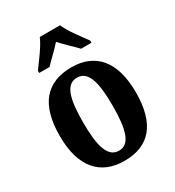

<svg xmlns="http://www.w3.org/2000/svg" viewBox="-185 -875 907 995"><g transform="rotate(-30 268.0 -378.0)"><path d="M111 -619V-606H173C197 -632 241 -672 267 -702C293 -672 338 -632 362 -606H424V-619C397 -657 346 -721 328 -766H207C189 -721 138 -657 111 -619ZM267 10C417 10 495 -81 495 -269C495 -457 410 -548 270 -548C119 -548 40 -457 40 -269C40 -81 126 10 267 10ZM269 -50C203 -50 180 -126 180 -269C180 -414 202 -487 268 -487C333 -487 356 -414 356 -269C356 -126 334 -50 269 -50Z"/></g></svg>

Font: Noto Serif Tamil Condensed
Style: Bold Italic
Weight: 700
Width: 3
Italic angle: -12°
Designer: Indian Type Foundry, Tom Grace, and the Monotype Design Team
Foundry: Monotype Imaging Inc.
Version: Version 2.003